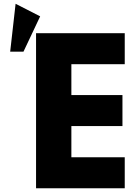

<svg xmlns="http://www.w3.org/2000/svg" viewBox="-20 -1002 717 1022"><path d="M34.2 -727.1 63 -981.9 193.8 -915 105 -727.1ZM171.9 0V-825.2H644V-660.2H359.9V-496.1H631.8V-331.1H359.9V-165H644V0Z"/></svg>

Font: Hussar Preview
Style: Bold
Weight: 700
Foundry: Cannot Into Space Fonts, PlusOne Fonts
Version: Version 2.29RC2 "Millennial"